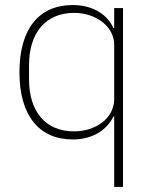

<svg xmlns="http://www.w3.org/2000/svg" viewBox="-20 -540 607 760"><path d="M432 200H467V-508H432V-429H429C407 -478 353 -520 268 -520C136 -520 57 -428 57 -254C57 -81 136 12 268 12C353 12 406 -31 429 -79H432ZM273 -20C160 -20 95 -99 95 -225V-283C95 -409 160 -489 273 -489C358 -489 432 -437 432 -362V-148C432 -71 358 -20 273 -20Z"/></svg>

Font: IBM Plex Thai ExtraLight
Style: Regular
Weight: 200
Designer: Mike Abbink, Paul van der Laan, Pieter van Rosmalen, Ben Mitchell, Mark Frömberg
Foundry: Bold Monday
Version: Version 1.0